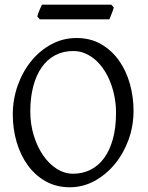

<svg xmlns="http://www.w3.org/2000/svg" viewBox="-20 -794 640 829"><path d="M481 -307.1Q481 -340.8 474.9 -373.8Q468.8 -406.7 457.5 -436.3Q446.3 -465.8 429.9 -491Q413.6 -516.1 393.1 -534.4Q372.6 -552.7 348.1 -563.2Q323.7 -573.7 295.9 -573.7Q252.4 -573.7 218 -555.4Q183.6 -537.1 159.9 -503.2Q136.2 -469.2 123.5 -420.9Q110.8 -372.6 110.8 -313Q110.8 -258.3 125.7 -209.5Q140.6 -160.6 165.8 -123.8Q190.9 -86.9 224.6 -65.4Q258.3 -43.9 295.9 -43.9Q336.4 -43.9 370.4 -60.8Q404.3 -77.6 429 -110.8Q453.6 -144 467.3 -193.4Q481 -242.7 481 -307.1ZM556.6 -315.9Q556.6 -249.5 534.7 -189.7Q512.7 -129.9 474.9 -84.5Q437 -39.1 387.2 -12.2Q337.4 14.6 281.7 14.6Q223.1 14.6 177.2 -11.2Q131.3 -37.1 99.9 -80.6Q68.4 -124 51.8 -180.7Q35.2 -237.3 35.2 -298.8Q35.2 -365.2 56.6 -425.3Q78.1 -485.4 115.2 -530.8Q152.3 -576.2 202.4 -603Q252.4 -629.9 310.1 -629.9Q370.6 -629.9 416.5 -603.3Q462.4 -576.7 493.7 -532.7Q524.9 -488.8 540.8 -432.1Q556.6 -375.5 556.6 -315.9ZM471.2 -762.2Q470.2 -756.8 467.8 -749.8Q465.3 -742.7 462.4 -735.6Q459.5 -728.5 456.8 -721.7Q454.1 -714.8 452.1 -710.4H151.9L141.1 -722.7Q142.1 -728 144.5 -734.9Q147 -741.7 149.9 -748.8Q152.8 -755.9 155.8 -762.5Q158.7 -769 161.1 -773.9H460.4Z"/></svg>

Font: Gentium Plus APac
Style: Regular
Weight: 400
Designer: J. Victor Gaultney, Annie Olsen, Iska Routamaa, Becca Hirsbrunner
Foundry: SIL International
Version: Version 5.000